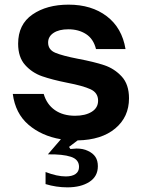

<svg xmlns="http://www.w3.org/2000/svg" viewBox="-20 -593 616 826"><path d="M314 11Q286 33 277 39L283 48Q303 46 309 46Q338 46 358 56Q380 66 390.5 82Q401 98 401 122Q401 166 364.5 189.5Q328 213 270 213Q222 213 176 199V147Q225 166 263 166Q290 166 305 155.5Q320 145 320 125Q320 93 285 81.5Q250 70 186 71L242 6Q159 -8 102.5 -56.5Q46 -105 35 -189H168Q181 -144 216 -119.5Q251 -95 303 -95Q347 -95 374.5 -112Q402 -129 402 -160Q402 -194 369.5 -209Q337 -224 269 -237Q204 -250 161 -265Q118 -280 88 -313.5Q58 -347 58 -405Q58 -488 119.5 -530.5Q181 -573 275 -573Q374 -573 439.5 -523Q505 -473 520 -382H393Q382 -426 350 -446.5Q318 -467 274 -467Q234 -467 210.5 -451.5Q187 -436 187 -410Q187 -379 218 -366Q249 -353 316 -340Q385 -327 428.5 -312.5Q472 -298 503.5 -264Q535 -230 535 -170Q535 -90 476 -40.5Q417 9 314 11Z"/></svg>

Font: Open Sauce One
Style: Bold
Weight: 700
Designer: Alfredo Marco Pradil
Foundry: Creative Sauce Fz LLC
Version: Version 1.477